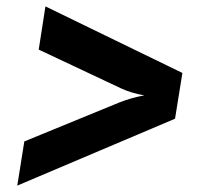

<svg xmlns="http://www.w3.org/2000/svg" viewBox="-20 -629 640 600"><path d="M34 -49 56 -187 351 -308Q388 -323 431 -331Q390 -338 358 -353L101 -474L122 -609L550 -401L527 -258Z"/></svg>

Font: JetBrains Mono Extra Bold
Style: Italic
Weight: 800
Italic angle: -9°
Monospace: yes
Designer: Philipp Nurullin, Konstantin Bulenkov
Foundry: JetBrains
Version: 2.002